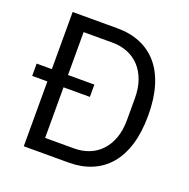

<svg xmlns="http://www.w3.org/2000/svg" viewBox="-125 -818 923 938"><g transform="rotate(20 337.0 -349.0)"><path d="M17 0ZM96 -337H17V-401H96V-698H330Q395 -698 448 -676Q501 -654 538.5 -610.5Q576 -567 596 -501.5Q616 -436 616 -349Q616 -262 596 -196.5Q576 -131 538.5 -87.5Q501 -44 448 -22Q395 0 330 0H96ZM330 -74Q373 -74 409 -88.5Q445 -103 471 -131Q497 -159 511.5 -199.5Q526 -240 526 -292V-406Q526 -458 511.5 -498.5Q497 -539 471 -567Q445 -595 409 -609.5Q373 -624 330 -624H180V-401H317V-337H180V-74Z"/></g></svg>

Font: Aneliza
Style: Regular
Weight: 400
Designer: Mike Abbink, Paul van der Laan, Pieter van Rosmalen
Foundry: Bold Monday
Version: Version 3.001;September 8, 2019;FontCreator 11.5.0.2425 64-b